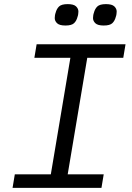

<svg xmlns="http://www.w3.org/2000/svg" viewBox="-20 -913 640 933"><path d="M41 0 52 -66H227L322 -632H147L158 -698H590L579 -632H404L309 -66H484L473 0ZM298 -789Q269 -789 257.5 -800Q246 -811 246 -825Q246 -830 247 -837.5Q248 -845 250 -850Q255 -870 267 -881.5Q279 -893 309 -893Q338 -893 349.5 -882Q361 -871 361 -857Q361 -852 360 -844.5Q359 -837 357 -832Q352 -812 340 -800.5Q328 -789 298 -789ZM484 -789Q455 -789 443.5 -800Q432 -811 432 -825Q432 -830 433 -837.5Q434 -845 436 -850Q441 -870 453 -881.5Q465 -893 495 -893Q524 -893 535.5 -882Q547 -871 547 -857Q547 -852 546 -844.5Q545 -837 543 -832Q538 -812 526 -800.5Q514 -789 484 -789Z"/></svg>

Font: IBM Plex Mono
Style: Italic
Weight: 400
Italic angle: -9°
Monospace: yes
Designer: Mike Abbink, Paul van der Laan, Pieter van Rosmalen
Foundry: Bold Monday
Version: Version 2.3